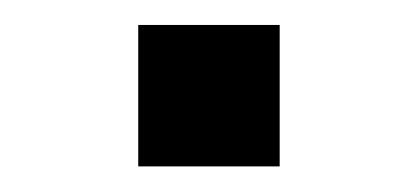

<svg xmlns="http://www.w3.org/2000/svg" viewBox="-20 -130 326 150"><path d="M88 0V-110.5H198.5V0Z"/></svg>

Font: Manrope KiralyPet SmBd KiralyPet
Style: Regular
Weight: 600
Designer: Mikhail Sharanda
Foundry: Mikhail Sharanda
Version: Version 4.502